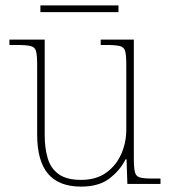

<svg xmlns="http://www.w3.org/2000/svg" viewBox="-20 -683 637 713"><path d="M281 10Q199 10 158.5 -37.5Q118 -85 118 -184V-442Q118 -477 114 -492.5Q110 -508 94 -512Q78 -516 41 -516H15V-536H146V-181Q146 -134 157 -96Q168 -58 197.5 -36.5Q227 -15 281 -15Q337 -15 374 -41.5Q411 -68 430 -110.5Q449 -153 449 -202V-442Q449 -477 445 -492.5Q441 -508 425 -512Q409 -516 372 -516H354V-536H477V-94Q477 -60 481 -44Q485 -28 499.5 -24Q514 -20 544 -20H576V0H453L450 -91H446Q427 -52 387.5 -21Q348 10 281 10ZM130 -638V-663H420V-638Z"/></svg>

Font: Noto Serif Armenian Thin
Style: Regular
Weight: 250
Version: Version 2.007